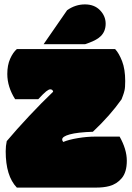

<svg xmlns="http://www.w3.org/2000/svg" viewBox="-20 -853 598 873"><path d="M13.2 -516.6Q13.2 -458 48.8 -401.9H153.8Q178.2 -428.2 189.9 -437.5Q201.7 -446.8 208.5 -446.8Q219.7 -446.8 221.7 -436Q170.4 -387.2 112.3 -325.2Q54.2 -263.2 10.7 -211.4Q5.9 -189.9 5.9 -165Q5.9 -52.7 56.6 0H414.6Q451.7 0 476.6 -6.8Q510.7 -15.6 533.7 -43Q556.6 -70.3 556.6 -122.1Q556.6 -173.8 523.9 -231.9H414.1Q375 -231.9 333.3 -224.9Q291.5 -217.8 267.6 -207.5Q262.7 -212.9 262.7 -218.8Q262.7 -232.4 297.1 -241.9Q331.5 -251.5 402.3 -253.9Q481 -328.1 532.7 -401.4Q536.1 -411.1 539.6 -419.9Q543 -428.7 546.1 -441.7Q549.3 -454.6 549.3 -484.4Q549.3 -538.1 535.2 -574.7Q521 -611.3 503.4 -629.9H56.6Q39.1 -614.7 26.1 -585.7Q13.2 -556.6 13.2 -516.6ZM438.5 -689Q460.4 -710.9 460.4 -745.4Q460.4 -779.8 434.8 -806.4Q409.2 -833 366 -833Q322.8 -833 285.2 -806.6L178.2 -651.9H366.7L385.7 -658.7Q421.4 -671.9 438.5 -689Z"/></svg>

Font: Friends & Family
Style: Regular
Weight: 400
Designer: Sarang Kulkarni, Maithili Shingre, Noopur Datye
Foundry: Ek Type
Version: Version 1.000;hotconv 1.0.117;makeotfexe 2.5.65602